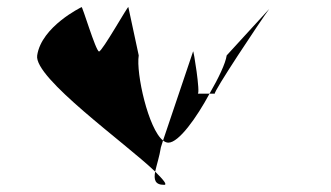

<svg xmlns="http://www.w3.org/2000/svg" viewBox="-20 -558 927 537"><path d="M84 -403C74 -340 332 -157 414 -78C418 -97 426 -120 430 -146L436 -165C395 -197 360 -353 368 -403L339 -538C340 -546 266 -414 257 -414C248 -414 209 -546 208 -538C208 -538 96 -484 84 -403ZM414 -78C410 -56 413 -41 439 -41C449 -41 437 -55 414 -78ZM436 -165C441 -161 446 -159 451 -159C480 -159 530 -229 566 -296H533C541 -296 521 -422 520 -414ZM566 -296H581C573 -296 708 -499 733 -533L614 -403C611 -381 591 -339 566 -296ZM733 -533 737 -538C737 -538 736 -537 733 -533Z"/></svg>

Font: Ampere
Style: CndIta
Weight: 400
Version: Version 1